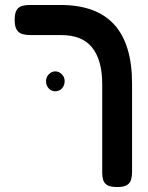

<svg xmlns="http://www.w3.org/2000/svg" viewBox="-20 -603 595 772"><path d="M451 149Q424 149 411.5 141.5Q399 134 395 121Q391 108 391 94V-264Q391 -314 380.5 -351Q370 -388 349.5 -413Q329 -438 298 -450Q267 -462 225 -462H101Q84 -462 70 -466Q56 -470 47.5 -483Q39 -496 39 -523Q39 -551 47.5 -563.5Q56 -576 70 -579.5Q84 -583 100 -583H222Q295 -583 349 -563.5Q403 -544 439 -504.5Q475 -465 493 -405.5Q511 -346 511 -267V88Q511 104 507.5 118Q504 132 491.5 140.5Q479 149 451 149ZM202 -236Q186 -236 175.5 -248Q165 -260 165 -277Q165 -293 176.5 -304.5Q188 -316 202 -316Q217 -316 228.5 -304.5Q240 -293 240 -277Q240 -260 229.5 -248Q219 -236 202 -236Z"/></svg>

Font: Fredoka Light Medium
Style: Regular
Weight: 500
Version: Version 2.001